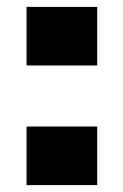

<svg xmlns="http://www.w3.org/2000/svg" viewBox="-20 -537 358 557"><path d="M57 0H262V-170H57ZM57 -347H262V-517H57Z"/></svg>

Font: Finlandica Black
Style: Regular
Weight: 900
Designer: Niklas Ekholm, Juho Hiilivirta, Jaakko Suomalainen
Foundry: Helsinki Type Studio
Version: Version 2.000;Glyphs 3.2 (3202)